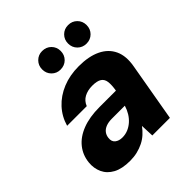

<svg xmlns="http://www.w3.org/2000/svg" viewBox="-197 -849 996 996"><g transform="rotate(-45 301.5 -351.0)"><path d="M189 12Q130 12 94 -7.5Q58 -27 42.5 -60.5Q27 -94 31 -134Q36 -183 65.5 -220Q95 -257 147.5 -277.5Q200 -298 274 -298H394Q400 -335 397 -358Q394 -381 377 -392Q360 -403 325 -403Q291 -403 266 -389.5Q241 -376 230 -348H86Q101 -401 137.5 -440.5Q174 -480 227.5 -502Q281 -524 347 -524Q420 -524 469 -500.5Q518 -477 539 -432Q560 -387 548 -321L492 0H363L360 -73Q346 -54 328.5 -38Q311 -22 289 -11Q267 0 242 6Q217 12 189 12ZM246 -102Q268 -102 287.5 -110Q307 -118 323.5 -132.5Q340 -147 352 -166.5Q364 -186 371 -209V-210H276Q251 -210 233 -203Q215 -196 205 -183Q195 -170 193 -152Q190 -127 205.5 -114.5Q221 -102 246 -102ZM268 -578Q240 -578 220.5 -597.5Q201 -617 201 -646Q201 -675 220.5 -694.5Q240 -714 268 -714Q298 -714 317.5 -694.5Q337 -675 337 -646Q337 -617 317.5 -597.5Q298 -578 268 -578ZM459 -578Q430 -578 410.5 -597.5Q391 -617 391 -646Q391 -675 410.5 -694.5Q430 -714 459 -714Q488 -714 507.5 -694.5Q527 -675 527 -646Q527 -617 507.5 -597.5Q488 -578 459 -578Z"/></g></svg>

Font: DM Sans 12pt Black
Style: Italic
Weight: 900
Italic angle: -10°
Version: Version 4.004;gftools[0.9.30]